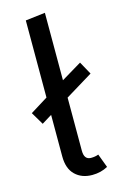

<svg xmlns="http://www.w3.org/2000/svg" viewBox="-118 -802 548 866"><g transform="rotate(-15 156.0 -369.0)"><path d="M202 12Q153 12 122.5 -17.5Q92 -47 92 -104V-298L45 -269L10 -328L92 -379V-739L184 -750V-435L279 -492L312 -432L184 -354V-106Q184 -64 216 -64Q236 -64 251 -70L275 -6Q242 12 202 12Z"/></g></svg>

Font: Trujillo
Style: Regular
Weight: 400
Designer: Fira Sans original fonts by bBox Type GmbH, Carrois Corporate GbR, & Edenspiekermann AG / Changes by Cristiano Sobral
Foundry: Fira Sans original fonts by bBox Type GmbH, Carrois Corporate GbR, & Edenspiekermann AG / Changes by Cristiano Sobral
Version: Version 4.301;October 17, 2021;FontCreator 14.0.0.2814 64-bi